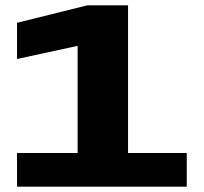

<svg xmlns="http://www.w3.org/2000/svg" viewBox="-20 -696 760 716"><path d="M43.5 0H676.5V-125.5H457.5V-676H305L43.5 -611V-476L269.5 -525V-125.5H43.5Z"/></svg>

Font: Anybody Expanded
Style: Bold
Weight: 700
Width: 7
Designer: Tyler Finck
Foundry: Etcetera Type Company
Version: Version 1.113;gftools[0.9.25]